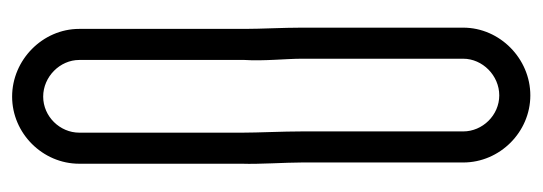

<svg xmlns="http://www.w3.org/2000/svg" viewBox="-302 -476 874 309"><g transform="rotate(90 134.5 -322.0)"><path d="M194 -276V-13C194 18 168 45 136 45C104 45 77 18 77 -13V-279C79 -309 75 -347 75 -371V-631C75 -662 102 -689 134 -689C166 -689 192 -662 192 -631V-371C192 -341 194 -300 194 -276ZM27 -280V-13C27 46 77 95 136 95C195 95 244 46 244 -13V-275C245 -302 242 -345 242 -371V-631C242 -690 193 -739 134 -739C75 -739 25 -690 25 -631V-371C25 -342 27 -304 27 -280Z"/></g></svg>

Font: Blanket
Style: BlkOutline
Weight: 900
Foundry: Cannot Into Space Fonts
Version: Version 0.9